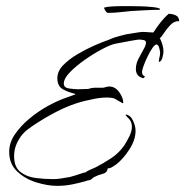

<svg xmlns="http://www.w3.org/2000/svg" viewBox="-20 -554 604 626"><path d="M167 52Q135 52 98 40.5Q61 29 35.5 4.5Q10 -20 10 -59Q10 -89 28.5 -116Q47 -143 75 -166.5Q103 -190 133.5 -207Q164 -224 189 -233L225 -246V-248Q203 -253 185 -263Q167 -273 167 -299Q167 -322 186 -341.5Q205 -361 233 -377.5Q261 -394 288.5 -406Q316 -418 334 -424Q345 -429 354 -432Q363 -435 375 -438L391 -442L428 -448Q433 -449 438.5 -449.5Q444 -450 448 -450L480 -448Q491 -465 503 -480.5Q515 -496 530 -509Q542 -509 553 -504Q564 -499 564 -485Q548 -486 535 -472Q522 -458 513 -444Q504 -430 501 -430Q506 -420 509.5 -408.5Q513 -397 513 -386Q513 -379 509.5 -366Q506 -353 498 -352V-354Q498 -360 500 -367.5Q502 -375 502 -382Q502 -387 499 -398Q496 -409 490 -409Q485 -409 477 -397.5Q469 -386 461 -369.5Q453 -353 448 -339Q443 -325 443 -319Q443 -309 453 -304L448 -299Q423 -304 423 -329Q423 -346 431.5 -362.5Q440 -379 448 -393Q456 -407 456 -415Q456 -422 447.5 -423.5Q439 -425 434 -425Q430 -425 412.5 -422Q395 -419 377.5 -415.5Q360 -412 354 -411Q340 -408 312.5 -393.5Q285 -379 256.5 -359Q228 -339 208 -318.5Q188 -298 188 -281Q188 -268 205.5 -265.5Q223 -263 235 -263Q243 -263 251.5 -263.5Q260 -264 268 -264Q279 -268 291 -268H306Q311 -268 314.5 -268Q318 -268 321 -269Q325 -270 328.5 -271Q332 -272 336 -272Q355 -272 368 -254.5Q381 -237 382 -220L381 -218V-217Q364 -226 356.5 -231Q349 -236 327 -236Q314 -236 301 -234Q288 -232 275 -229Q229 -220 188.5 -201.5Q148 -183 107 -157Q89 -146 71 -132.5Q53 -119 42 -100Q26 -74 26 -45Q26 -9 47 7Q68 23 97.5 26.5Q127 30 154 30Q168 30 181.5 27.5Q195 25 208 23Q213 22 224 18.5Q235 15 245.5 11.5Q256 8 258 8Q258 8 258.5 8Q259 8 259 9Q259 8 260 7Q267 2 275 -1Q283 -4 291 -8Q318 -22 343 -38.5Q368 -55 386 -81Q394 -94 402 -110Q410 -126 410 -141Q410 -160 395 -172Q394 -174 391.5 -176.5Q389 -179 390 -180V-181Q406 -178 414 -160Q422 -142 422 -128Q422 -98 402 -67Q382 -36 359 -18Q353 -14 346 -9.5Q339 -5 331 -5Q330 9 314.5 13Q299 17 290 22Q283 25 279 29.5Q275 34 267 34Q264 34 265 35Q241 42 216.5 47Q192 52 167 52ZM332 -512Q328 -512 324 -518.5Q320 -525 319 -529Q328 -532 345 -533Q362 -534 379.5 -534Q397 -534 407 -534Q416 -534 437 -533.5Q458 -533 477.5 -531Q497 -529 502 -525Q502 -522 499 -522Q480 -522 452.5 -520.5Q425 -519 407 -518Q396 -517 373.5 -514.5Q351 -512 332 -512Z"/></svg>

Font: Qwitcher Grypen
Style: Regular
Weight: 400
Designer: Robert E. Leuschke
Foundry: Robert E. Leuschke
Version: Version 1.100; ttfautohint (v1.8.3)